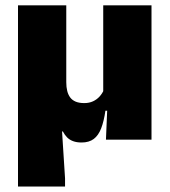

<svg xmlns="http://www.w3.org/2000/svg" viewBox="-20 -512 622 704"><path d="M358.5 -492.5H535.5V0H368.5L374 -131L358.5 -144.5ZM223 -492.5V-210.5Q223 -192.5 226.5 -178.5Q230 -164.5 237.5 -154.5Q245 -144.5 257.8 -139.2Q270.5 -134 289 -134Q307 -134 321 -140.5Q335 -147 345 -158Q355 -169 360.5 -182L393.5 -106H366.5Q361 -67.5 351 -41.5Q341 -15.5 323.8 -2.5Q306.5 10.5 279 10.5Q261 10.5 247.8 5.5Q234.5 0.5 225.8 -8.5Q217 -17.5 210.5 -30H207.5L218.5 142V172H46V-492.5Z"/></svg>

Font: Anek Devanagari Medium ExtraBold
Style: Regular
Weight: 800
Version: Version 1.003